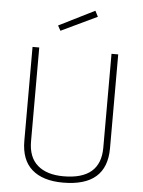

<svg xmlns="http://www.w3.org/2000/svg" viewBox="-61 -970 764 1027"><g transform="rotate(5 321.0 -456.5)"><path d="M127 -196Q127 -111 176.5 -68Q226 -25 316 -25Q515 -25 515 -196V-700H551V-196Q551 9 316 9Q208 9 149.5 -42Q91 -93 91 -196V-700H127ZM217 -826 409 -922 425 -891 232 -799Z"/></g></svg>

Font: TypoPRO Titillium Maps
Style: 1 wt
Weight: 100
Designer: Campivisivi
Foundry: Accademia di Belle Arti di Urbino and students of MA course of Visual design
Version: Version 001.001